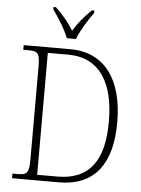

<svg xmlns="http://www.w3.org/2000/svg" viewBox="-61 -978 754 1026"><g transform="rotate(5 316.0 -465.5)"><path d="M269 -771H318C335 -816 375 -880 403 -918V-931H390C347 -889 321 -858 294 -813C266 -858 240 -889 197 -931H184V-918C212 -880 253 -816 269 -771ZM43 0H294C488 0 577 -127 577 -346C577 -574 479 -714 293 -714H43V-689H71C120 -689 132 -680 132 -607V-110C132 -34 120 -25 71 -25H43ZM283 -30H175V-684H284C454 -684 532 -554 532 -346C532 -137 455 -30 283 -30Z"/></g></svg>

Font: Noto Serif Bengali SemiCondensed ExtraLight
Style: Regular
Weight: 200
Width: 4
Designer: Juan Bruce, Universal Thirst, Indian Type Foundry and the Monotype Design Team.
Foundry: Monotype Imaging Inc.
Version: Version 2.003